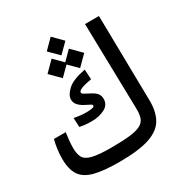

<svg xmlns="http://www.w3.org/2000/svg" viewBox="-170 -850 926 978"><g transform="rotate(-30 293.0 -361.0)"><path d="M252 2.9Q159.7 2.9 106 -11.2Q52.2 -25.4 29.3 -60.3Q6.3 -95.2 6.3 -156.7Q6.3 -211.4 20.5 -265.6H89.8Q86.4 -243.2 84.2 -220Q82 -196.8 82 -176.8Q82 -142.1 93 -121.1Q104 -100.1 140.1 -90.6Q176.3 -81.1 251.5 -81.1Q322.8 -81.1 365 -86.4Q407.2 -91.8 428.2 -104.2Q449.2 -116.7 455.8 -138.2Q462.4 -159.7 461.4 -191.4L450.2 -693.4H532.2L540.5 -194.8Q542 -126.5 516.8 -82.8Q491.7 -39.1 428.5 -18.1Q365.2 2.9 252 2.9ZM233.9 -247.1Q212.4 -247.1 194.3 -249Q176.3 -251 163.1 -253.9L160.6 -307.6Q179.7 -304.2 196.5 -302.2Q213.4 -300.3 231 -300.3Q279.3 -300.3 279.3 -312Q279.3 -318.4 272 -322.3Q264.6 -326.2 241.7 -337.9Q220.2 -349.1 208 -363Q195.8 -377 195.8 -396Q195.8 -420.9 226.1 -449.7Q256.3 -478.5 333 -493.2L336.4 -434.6Q256.8 -420.9 256.8 -402.3Q256.8 -395.5 266.6 -389.9Q276.4 -384.3 295.4 -374.5Q323.7 -360.4 333 -346.9Q342.3 -333.5 342.3 -316.4Q342.3 -280.8 309.1 -263.9Q275.9 -247.1 233.9 -247.1ZM316.4 -511.2 265.6 -562 214.8 -511.2 157.7 -568.4 214.8 -626 265.6 -574.7 316.4 -626 373.5 -568.4ZM266.6 -615.2 211.9 -669.9 266.6 -725.1 321.3 -669.9Z"/></g></svg>

Font: Cascadia Code NF SemiLight
Style: Regular
Weight: 350
Monospace: yes
Designer: Aaron Bell
Foundry: Saja Typeworks
Version: Version 2404.023; ttfautohint (v1.8.4)